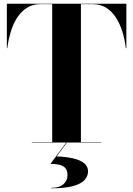

<svg xmlns="http://www.w3.org/2000/svg" viewBox="-20 -770 719 1037"><path d="M152 0V-2.5H262V-747.5H197Q157 -747.5 126.5 -728.5Q96 -709.5 74 -676.5Q52 -643.5 38.8 -600.5Q25.5 -557.5 19.5 -510H17V-750H662.5V-510H659.5Q654 -557.5 640.5 -600.5Q627 -643.5 605.2 -676.5Q583.5 -709.5 552.8 -728.5Q522 -747.5 482 -747.5H417V-2.5H527V0ZM256.5 247V244.5Q301 244.5 322.8 224.8Q344.5 205 344.5 176Q344.5 149.5 331.8 136.5Q319 123.5 298.2 119.2Q277.5 115 252.5 115L337.5 0.5H341L286 75Q334.5 76.5 373 85Q411.5 93.5 433.5 110.8Q455.5 128 455.5 156Q455.5 181 437.2 201.8Q419 222.5 375.5 234.8Q332 247 256.5 247Z"/></svg>

Font: Bodoni Moda 72pt
Style: Bold
Weight: 700
Designer: Owen Earl
Foundry: indestructible type
Version: Version 2.004